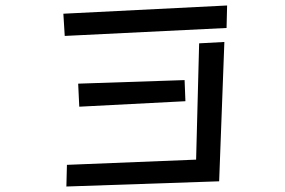

<svg xmlns="http://www.w3.org/2000/svg" viewBox="-20 -688 1040 700"><path d="M211 -638 808 -668 806 -586 216 -557ZM224 -87 695 -106 706 -530 798 -535 779 -27 222 -8ZM265 -383 653 -396 656 -319 269 -299Z"/></svg>

Font: Stick
Style: Regular
Weight: 400
Designer: Fontworks Inc.
Foundry: Fontworks Inc.
Version: Version 1.100